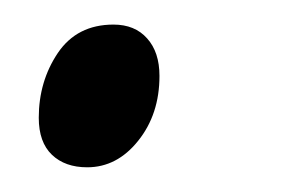

<svg xmlns="http://www.w3.org/2000/svg" viewBox="-20 -130 237 157"><path d="M51.3 6.8Q33.2 6.8 22.5 -3.4Q11.7 -13.7 11.7 -33.7Q11.7 -63.5 27.3 -86.7Q43 -109.9 72.8 -109.9Q90.3 -109.9 100.3 -98.6Q110.4 -87.4 110.4 -67.9Q110.4 -36.6 93 -14.9Q75.7 6.8 51.3 6.8Z"/></svg>

Font: Open Sans Condensed
Style: Italic
Weight: 400
Width: 3
Italic angle: -12°
Designer: Monotype Design Team
Foundry: Monotype Imaging Inc.
Version: Version 3.000